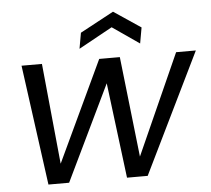

<svg xmlns="http://www.w3.org/2000/svg" viewBox="-53 -814 959 872"><g transform="rotate(-5 426.5 -378.5)"><path d="M132.9 0H227.2L467.3 -498.5L428.7 -499L491.1 0H585.4L852.9 -548.3H762.9L531.1 -30.4H564.7L506.3 -548.3H412.3L168.7 -30.4H202.3L151.2 -548.3H58.2ZM616.4 -674 493.3 -756.5 340 -674 327.2 -601.9 481 -686.6 603.6 -601.9Z"/></g></svg>

Font: Poppins Devanagari Thin
Style: Italic
Weight: 100
Italic angle: -10°
Designer: Ninad Kale (Devanagari), Jonny Pinhorn (Latin)
Foundry: Indian Type Foundry
Version: 4.005